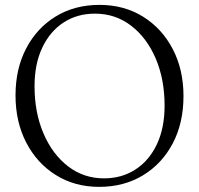

<svg xmlns="http://www.w3.org/2000/svg" viewBox="-20 -732 796 767"><path d="M377.5 -712.5Q476 -712.5 551.8 -665.2Q627.5 -618 670.2 -535.8Q713 -453.5 713 -348.5Q713 -240.5 670 -159Q627 -77.5 551 -31.5Q475 14.5 376 14.5Q278.5 14.5 203 -32.8Q127.5 -80 84.8 -162.5Q42 -245 42 -351Q42 -457.5 84.8 -539Q127.5 -620.5 203 -666.5Q278.5 -712.5 377.5 -712.5ZM637.5 -310Q637.5 -415.5 601.8 -498.8Q566 -582 503.2 -629.8Q440.5 -677.5 359.5 -677.5Q288 -677.5 233.8 -642Q179.5 -606.5 148.8 -541.5Q118 -476.5 118 -388Q118 -282 153.8 -198.8Q189.5 -115.5 252 -67.5Q314.5 -19.5 395.5 -19.5Q466.5 -19.5 521.2 -55Q576 -90.5 606.8 -155.8Q637.5 -221 637.5 -310Z"/></svg>

Font: Fraunces 72pt S050 Light
Style: Regular
Weight: 300
Version: Version 1.000; ttfautohint (v1.8.3)